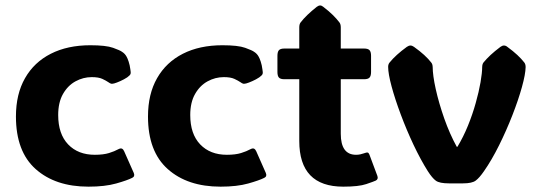

<svg xmlns="http://www.w3.org/2000/svg" viewBox="-20 -680 1994 712"><path d="M314.9 -512.2Q373 -512.2 399.4 -502.7Q425.8 -493.2 432.6 -487.8Q443.4 -481 449.2 -470.2Q452.6 -464.8 457 -451.7Q461.4 -438.5 463.4 -422.9Q465.8 -410.6 463.9 -405.5Q461.9 -400.4 451.7 -393.1Q439.9 -385.3 426 -379.2Q412.1 -373 403.3 -370.6Q396 -368.7 392.1 -369.6Q388.2 -370.6 381.3 -375.5Q373.5 -380.9 359.4 -387.5Q345.2 -394 320.3 -394Q288.6 -394 260 -378.4Q231.4 -362.8 213.6 -331.5Q195.8 -300.3 195.8 -253.4Q195.8 -183.1 232.7 -144.5Q269.5 -106 331.5 -106Q363.3 -106 384.3 -112.5Q405.3 -119.1 417.5 -126Q427.2 -131.3 432.4 -128.7Q437.5 -126 440.4 -119.1L476.1 -38.6Q481.4 -25.9 470.2 -20.5Q452.1 -11.2 410.6 0.5Q369.1 12.2 308.1 12.2Q185.5 12.2 112.3 -53Q39.1 -118.2 39.1 -248Q39.1 -331.1 72.8 -390.1Q106.4 -449.2 168.5 -480.7Q230.5 -512.2 314.9 -512.2Z M804.7 -512.2Q862.8 -512.2 889.2 -502.7Q915.5 -493.2 922.4 -487.8Q933.1 -481 939 -470.2Q942.4 -464.8 946.8 -451.7Q951.2 -438.5 953.1 -422.9Q955.6 -410.6 953.6 -405.5Q951.7 -400.4 941.4 -393.1Q929.7 -385.3 915.8 -379.2Q901.9 -373 893.1 -370.6Q885.7 -368.7 881.8 -369.6Q877.9 -370.6 871.1 -375.5Q863.3 -380.9 849.1 -387.5Q835 -394 810.1 -394Q778.3 -394 749.8 -378.4Q721.2 -362.8 703.4 -331.5Q685.5 -300.3 685.5 -253.4Q685.5 -183.1 722.4 -144.5Q759.3 -106 821.3 -106Q853 -106 874 -112.5Q895 -119.1 907.2 -126Q917 -131.3 922.1 -128.7Q927.2 -126 930.2 -119.1L965.8 -38.6Q971.2 -25.9 960 -20.5Q941.9 -11.2 900.4 0.5Q858.9 12.2 797.9 12.2Q675.3 12.2 602.1 -53Q528.8 -118.2 528.8 -248Q528.8 -331.1 562.5 -390.1Q596.2 -449.2 658.2 -480.7Q720.2 -512.2 804.7 -512.2Z M1252.9 12.2Q1089.8 12.2 1089.8 -157.2V-386.2H1034.7Q1020 -386.2 1014.4 -392.3Q1008.8 -398.4 1008.8 -413.1V-473.1Q1008.8 -487.8 1014.4 -493.9Q1020 -500 1034.7 -500H1089.8V-578.6Q1089.8 -590.3 1094.7 -596.7Q1115.2 -623.5 1154.8 -654.8Q1161.6 -659.7 1167 -659.7Q1172.9 -659.7 1178.7 -654.8Q1199.7 -638.7 1214.1 -624.5Q1228.5 -610.4 1238.8 -596.7Q1243.7 -590.3 1243.7 -578.6V-500H1330.1Q1344.7 -500 1350.3 -493.9Q1356 -487.8 1356 -473.1V-413.1Q1356 -398.4 1350.3 -392.3Q1344.7 -386.2 1330.1 -386.2H1243.7V-184.1Q1243.7 -106 1300.3 -106Q1309.1 -106 1316.4 -107.7Q1323.7 -109.4 1329.1 -111.3Q1339.4 -115.2 1343.5 -114.3Q1347.7 -113.3 1351.1 -103.5L1379.4 -27.8Q1383.8 -15.6 1373.5 -10.3Q1366.2 -6.8 1338.1 2.7Q1310.1 12.2 1252.9 12.2Z M1566.4 -45.4Q1539.6 -87.9 1513.4 -143.3Q1487.3 -198.7 1466.1 -255.6Q1444.8 -312.5 1432.1 -359.6Q1419.4 -406.7 1419.4 -432.1Q1419.4 -441.9 1424.8 -448.2Q1447.3 -476.1 1488.8 -506.3Q1496.1 -511.2 1502 -511.2Q1508.3 -511.2 1515.1 -506.3Q1537.6 -490.2 1553 -476.1Q1568.4 -461.9 1579.1 -448.2Q1584.5 -441.9 1584.5 -430.2V-432.6Q1584.5 -400.9 1595.9 -349.4Q1607.4 -297.9 1627.4 -240.7Q1647.5 -183.6 1673.8 -135.7H1676.3Q1698.2 -171.9 1715.3 -213.9Q1732.4 -255.9 1744.1 -297.9Q1755.9 -339.8 1762 -375Q1768.1 -410.2 1768.1 -432.1V-430.2Q1768.1 -441.9 1772.9 -448.2Q1784.2 -461.9 1799.3 -476.1Q1814.5 -490.2 1835.9 -506.3Q1842.8 -511.2 1848.6 -511.2Q1855.5 -511.2 1861.3 -506.3Q1883.3 -490.2 1898.4 -476.1Q1913.6 -461.9 1924.3 -448.2Q1929.2 -441.9 1929.2 -431.2Q1928.7 -404.8 1915.5 -357.2Q1902.3 -309.6 1880.1 -252.7Q1857.9 -195.8 1830.6 -140.9Q1803.2 -85.9 1774.9 -45.4Q1757.8 -20.5 1744.1 -10.3Q1730.5 0 1696.8 0H1645Q1609.9 0 1596.4 -9.8Q1583 -19.5 1566.4 -45.4ZM1419.4 -432.6V-432.1Q1419.4 -431.2 1419.4 -430.2ZM1929.2 -432.1V-430.2V-431.2Q1929.2 -431.6 1929.2 -432.1Z"/></svg>

Font: ADLaM Display
Style: Regular
Weight: 400
Designer: Mark Jamra, Neil Patel, Concept: Andrew Footit
Foundry: Microsoft
Version: Version 2.000; ttfautohint (v1.8.4.7-5d5b);gftools[0.9.28]